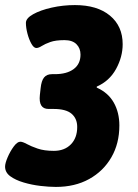

<svg xmlns="http://www.w3.org/2000/svg" viewBox="-21 -728 544 756"><path d="M199 8Q172 8 138 4Q104 0 72 -9.5Q40 -19 19.5 -34Q-1 -49 -1 -72Q-1 -85 9 -108.5Q19 -132 33 -151Q47 -170 59 -170Q68 -170 84.5 -161Q101 -152 127 -143Q153 -134 191 -134Q233 -134 258 -159.5Q283 -185 283 -228Q283 -261 261 -280Q239 -299 190 -299H170Q130 -299 136 -354L139 -381Q142 -410 152.5 -423Q163 -436 184 -436H195Q242 -436 269 -456Q296 -476 296 -513Q296 -538 280 -554Q264 -570 233 -570Q198 -570 177 -562.5Q156 -555 143.5 -547Q131 -539 122 -539Q112 -539 102.5 -556Q93 -573 87 -596Q81 -619 81 -638Q81 -656 109.5 -672Q138 -688 182.5 -698Q227 -708 274 -708Q362 -708 412 -666.5Q462 -625 462 -554Q462 -504 436 -456.5Q410 -409 360 -387V-383Q405 -363 427 -324Q449 -285 449 -234Q449 -163 417.5 -108.5Q386 -54 330 -23Q274 8 199 8Z"/></svg>

Font: Asap Semi Condensed Semi Condensed Black
Style: Italic
Weight: 900
Width: 4
Italic angle: -6°
Designer: Pablo Cosgaya
Foundry: Omnibus-Type
Version: Version 3.001; ttfautohint (v1.8.4.7-5d5b)